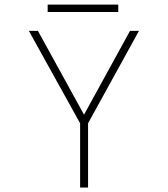

<svg xmlns="http://www.w3.org/2000/svg" viewBox="-20 -838 750 858"><path d="M338 0V-287L109 -700H149.5L355.5 -325.5L561 -700H601L373.5 -287V0ZM193 -817.5H508.5V-784.5H193Z"/></svg>

Font: League Mono Thin
Style: Regular
Weight: 100
Width: 6
Designer: Tyler Finck
Foundry: The League of Moveable Type / Tyler Finck
Version: Version 2.300;RELEASE